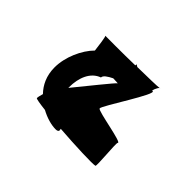

<svg xmlns="http://www.w3.org/2000/svg" viewBox="-81 -870 807 807"><g transform="rotate(-45 322.5 -467.0)"><path d="M103 -488C103 -473 110 -470 120 -474C113 -380 109 -276 113 -261C115 -255 241 -268 247 -263C259 -245 284 -416 296 -419C310 -422 512 -286 505 -314C503 -320 529 -308 535 -302C533 -314 532 -369 531 -430C534 -435 536 -439 538 -439C542 -439 536 -439 530 -441C528 -524 529 -612 529 -618C527 -614 478 -608 454 -605C415 -644 346 -675 284 -675C234 -675 197 -656 170 -630C156 -634 144 -637 140 -636C137 -635 133 -612 129 -577C112 -546 103 -513 103 -488ZM264 -573H268C326 -573 376 -552 392 -507C404 -507 415 -490 426 -468C425 -450 425 -438 424 -440C423 -445 320 -527 264 -573ZM535 -302C535 -300 536 -299 536 -299C537 -300 536 -301 535 -302Z"/></g></svg>

Font: Ampere
Style: SCExt
Weight: 400
Version: Version 1